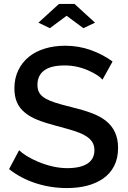

<svg xmlns="http://www.w3.org/2000/svg" viewBox="-20 -947 651 974"><path d="M318 -867 403 -804 462 -832 358 -927H279L175 -832L233 -804ZM311 -715Q256 -715 209 -701Q162 -687 128 -660Q92 -631 72.5 -590Q53 -549 53 -499Q53 -458 66 -428Q79 -398 106 -376Q131 -355 169 -339.5Q207 -324 264 -309Q321 -294 353 -284Q385 -274 407 -262Q433 -248 446 -229.5Q459 -211 459 -185Q459 -140 423.5 -117Q388 -94 321 -94Q251 -94 172 -127Q141 -140 116 -155.5Q91 -171 77 -185L26 -89Q86 -42 161.5 -17.5Q237 7 319 7Q433 7 503 -41Q539 -66 559 -105Q579 -144 579 -197Q579 -286 516 -335Q488 -357 445.5 -373Q403 -389 345 -403Q289 -417 261 -426Q233 -435 213 -446Q191 -458 180.5 -474.5Q170 -491 170 -517Q170 -564 204 -589.5Q238 -615 308 -615Q370 -615 427 -590Q479 -567 500 -543L551 -635Q502 -671 440.5 -693Q379 -715 311 -715Z"/></svg>

Font: RT Raleway SemiBold
Style: Regular
Weight: 400
Designer: Matt McInerney, Pablo Impallari, Rodrigo Fuenzalida — Edited by Milan Moffatt in April 2016
Foundry: Matt McInerney, Pablo Impallari, Rodrigo Fuenzalida — Edited by Milan Moffatt in April 2016
Version: Version 3.001